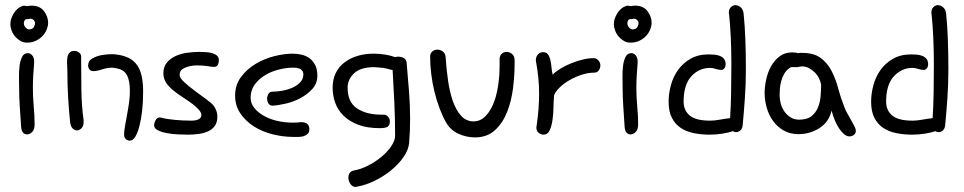

<svg xmlns="http://www.w3.org/2000/svg" viewBox="-20 -525 3767 750"><path d="M113.3 -278.3Q111.3 -255.9 109.9 -231.4Q108.4 -207 108.4 -181.6Q108.4 -145.5 111.8 -109.4Q115.2 -73.2 115.2 -39.1Q115.2 -19.5 106 -9.8Q96.7 0 85.9 0Q76.2 0 69.8 -7.3Q63.5 -14.6 62.5 -30.3Q59.6 -74.2 57.1 -110.8Q54.7 -147.5 54.7 -184.6Q54.7 -199.2 54.2 -222.2Q53.7 -245.1 56.2 -266.1Q58.6 -287.1 65.9 -302.2Q73.2 -317.4 88.9 -317.4Q98.6 -317.4 106 -308.6Q113.3 -299.8 113.3 -285.2ZM66.4 -501Q70.3 -502.9 73.2 -502.9Q77.1 -502.9 80.6 -502Q84 -501 85.9 -501Q90.8 -502 94.7 -502.4Q98.6 -502.9 103.5 -502.9Q135.7 -502.9 151.9 -481.4Q168 -460 168 -435.5Q168 -423.8 162.6 -410.2Q157.2 -396.5 147 -385.3Q136.7 -374 121.1 -366.2Q105.5 -358.4 85 -358.4Q71.3 -358.4 59.6 -365.2Q47.9 -372.1 39.1 -382.3Q30.3 -392.6 25.4 -405.8Q20.5 -418.9 20.5 -431.6Q20.5 -451.2 33.7 -472.7Q46.9 -494.1 66.4 -501ZM89.8 -450.2H82Q77.1 -448.2 75.2 -443.4Q73.2 -438.5 73.2 -433.6Q73.2 -424.8 80.1 -417.5Q86.9 -410.2 92.8 -410.2Q107.4 -410.2 112.3 -419.4Q117.2 -428.7 117.2 -436.5Q112.3 -452.1 97.7 -452.1Q95.7 -452.1 89.8 -450.2Z M339.8 -295.9Q355.5 -305.7 376.5 -309.6Q397.5 -313.5 419.9 -313.5Q451.2 -311.5 473.6 -302.7Q496.1 -293.9 510.7 -276.9Q525.4 -259.8 532.2 -232.9Q539.1 -206.1 539.1 -167Q539.1 -127 535.2 -92.3Q531.2 -57.6 524.4 -31.7Q517.6 -5.9 508.3 9.3Q499 24.4 487.3 24.4Q478.5 24.4 471.7 18.6Q464.8 12.7 464.8 0Q464.8 -12.7 468.3 -32.7Q471.7 -52.7 476.1 -75.7Q480.5 -98.6 483.9 -122.6Q487.3 -146.5 487.3 -167Q487.3 -195.3 482.9 -212.4Q478.5 -229.5 470.2 -239.7Q461.9 -250 449.2 -254.4Q436.5 -258.8 419.9 -260.7Q399.4 -260.7 378.9 -253.9Q358.4 -247.1 343.8 -247.1Q335 -247.1 329.6 -253.9Q324.2 -260.7 324.2 -269.5Q324.2 -276.4 327.6 -283.7Q331.1 -291 339.8 -295.9ZM296.9 -305.7Q296.9 -241.2 297.9 -175.3Q298.8 -109.4 306.6 -55.7V-48.8Q306.6 -32.2 298.3 -23.9Q290 -15.6 280.3 -15.6Q271.5 -15.6 263.7 -23.4Q255.9 -31.2 253.9 -47.9Q249 -94.7 246.1 -144.5Q243.2 -194.3 243.2 -247.1Q243.2 -257.8 242.2 -271.5Q241.2 -285.2 242.7 -297.4Q244.1 -309.6 250.5 -317.9Q256.8 -326.2 270.5 -326.2Q280.3 -326.2 288.6 -319.8Q296.9 -313.5 296.9 -305.7Z M699.2 -258.8Q681.6 -251 681.6 -232.4Q681.6 -220.7 699.7 -204.1Q717.8 -187.5 740.7 -170.4Q763.7 -153.3 785.2 -137.7Q806.6 -122.1 814.5 -112.3Q829.1 -91.8 829.1 -70.3Q829.1 -47.9 819.8 -34.2Q810.5 -20.5 794.4 -12.7Q778.3 -4.9 757.3 -2Q736.3 1 713.9 1Q698.2 1 675.8 0Q653.3 -1 632.3 -4.9Q611.3 -8.8 596.7 -16.1Q582 -23.4 582 -35.2Q582 -44.9 587.9 -55.7Q593.8 -66.4 604.5 -66.4Q605.5 -66.4 606.4 -65.9Q607.4 -65.4 609.4 -65.4Q630.9 -59.6 664.1 -56.6Q697.3 -53.7 728.5 -53.7Q745.1 -53.7 755.9 -59.1Q766.6 -64.5 766.6 -75.2Q766.6 -85 756.8 -96.2Q747.1 -107.4 732.9 -118.2Q718.8 -128.9 703.6 -138.7Q688.5 -148.4 677.7 -156.2Q646.5 -177.7 632.3 -196.8Q618.2 -215.8 618.2 -238.3Q618.2 -263.7 631.3 -279.8Q644.5 -295.9 665 -305.7Q685.5 -315.4 710.4 -318.8Q735.4 -322.3 758.8 -322.3Q772.5 -322.3 786.1 -321.3Q799.8 -320.3 810.5 -316.9Q821.3 -313.5 828.1 -307.1Q835 -300.8 835 -290Q835 -279.3 830.6 -271.5Q826.2 -263.7 816.4 -263.7Q807.6 -263.7 790.5 -266.6Q773.4 -269.5 751 -269.5Q720.7 -269.5 699.2 -258.8Z M1156.2 -47.9Q1172.9 -47.9 1180.7 -40.5Q1188.5 -33.2 1188.5 -21.5Q1188.5 -8.8 1182.1 -2.4Q1175.8 3.9 1166.5 6.8Q1157.2 9.8 1146 9.8Q1134.8 9.8 1126 9.8Q1085 9.8 1044.4 -0.5Q1003.9 -10.7 971.7 -31.2Q939.5 -51.8 918.9 -82Q898.4 -112.3 898.4 -151.4Q898.4 -193.4 921.4 -224.1Q944.3 -254.9 978.5 -275.4Q1012.7 -295.9 1051.8 -305.7Q1090.8 -315.4 1124 -315.4Q1140.6 -315.4 1157.7 -311.5Q1174.8 -307.6 1188.5 -297.9Q1202.1 -288.1 1210.9 -271.5Q1219.7 -254.9 1219.7 -229.5Q1219.7 -199.2 1200.2 -177.7Q1180.7 -156.2 1153.3 -141.6Q1126 -127 1095.7 -120.1Q1065.4 -113.3 1044.9 -112.3Q1034.2 -112.3 1028.8 -120.6Q1023.4 -128.9 1023.4 -139.6Q1023.4 -148.4 1028.3 -157.7Q1033.2 -167 1044.9 -167Q1063.5 -167 1084.5 -170.9Q1105.5 -174.8 1123.5 -183.1Q1141.6 -191.4 1153.3 -204.1Q1165 -216.8 1165 -234.4Q1165 -260.7 1125 -260.7Q1098.6 -260.7 1069.3 -253.4Q1040 -246.1 1015.6 -231.4Q991.2 -216.8 975.1 -194.8Q959 -172.9 959 -143.6Q959 -121.1 973.1 -103.5Q987.3 -85.9 1010.3 -72.8Q1033.2 -59.6 1063 -52.7Q1092.8 -45.9 1125 -45.9Q1132.8 -45.9 1140.6 -46.4Q1148.4 -46.9 1156.2 -47.9Z M1578.1 34.2Q1575.2 61.5 1555.7 89.4Q1536.1 117.2 1507.3 140.6Q1478.5 164.1 1443.4 181.2Q1408.2 198.2 1375 204.1Q1373 205.1 1369.1 205.1Q1356.4 205.1 1348.6 193.4Q1340.8 181.6 1340.8 168Q1340.8 159.2 1345.2 151.9Q1349.6 144.5 1359.4 141.6Q1388.7 136.7 1417.5 122.1Q1446.3 107.4 1469.7 87.9Q1493.2 68.4 1507.8 46.9Q1522.5 25.4 1523.4 6.8Q1523.4 -58.6 1520.5 -122.6Q1517.6 -186.5 1513.7 -251Q1503.9 -253.9 1495.1 -255.9Q1486.3 -257.8 1477.5 -259.8L1441.4 -262.7Q1388.7 -262.7 1363.3 -238.8Q1337.9 -214.8 1337.9 -182.6Q1337.9 -126 1374.5 -101.6Q1411.1 -77.1 1469.7 -77.1H1480.5Q1488.3 -77.1 1495.6 -69.3Q1502.9 -61.5 1502.9 -50.8Q1502.9 -36.1 1494.6 -30.3Q1486.3 -24.4 1463.9 -24.4Q1414.1 -24.4 1379.4 -37.6Q1344.7 -50.8 1322.3 -72.8Q1299.8 -94.7 1289.6 -123Q1279.3 -151.4 1279.3 -182.6Q1279.3 -214.8 1291.5 -239.7Q1303.7 -264.6 1325.7 -281.2Q1347.7 -297.9 1376.5 -306.6Q1405.3 -315.4 1439.5 -315.4Q1463.9 -315.4 1486.3 -311.5Q1508.8 -307.6 1523.4 -301.8Q1529.3 -303.7 1535.2 -303.7Q1546.9 -303.7 1556.6 -298.8Q1566.4 -293.9 1568.4 -280.3Q1573.2 -223.6 1577.6 -169.4Q1582 -115.2 1582 -62.5Q1582 -38.1 1581.1 -14.2Q1580.1 9.8 1578.1 34.2Z M1990.2 -292V-276.4Q1990.2 -230.5 1983.9 -179.7Q1977.5 -128.9 1960.4 -86.4Q1943.4 -43.9 1913.1 -16.1Q1882.8 11.7 1835 11.7Q1800.8 11.7 1769 -3.4Q1737.3 -18.6 1720.7 -49.8Q1708 -72.3 1696.8 -102.5Q1685.5 -132.8 1677.2 -166.5Q1668.9 -200.2 1664.6 -235.4Q1660.2 -270.5 1660.2 -303.7Q1660.2 -316.4 1668.5 -323.7Q1676.8 -331.1 1688.5 -331.1Q1700.2 -331.1 1710 -323.7Q1719.7 -316.4 1720.7 -301.8Q1723.6 -256.8 1730 -211.9Q1736.3 -167 1748.5 -131.3Q1760.7 -95.7 1780.8 -73.2Q1800.8 -50.8 1830.1 -50.8Q1854.5 -50.8 1873 -67.9Q1891.6 -85 1904.8 -114.3Q1918 -143.6 1924.8 -184.1Q1931.6 -224.6 1931.6 -271.5V-293.9Q1931.6 -307.6 1939.9 -314.9Q1948.2 -322.3 1959 -322.3Q1969.7 -322.3 1979.5 -314.9Q1989.3 -307.6 1990.2 -292Z M2076.2 -34.2Q2081.1 -67.4 2083.5 -98.1Q2085.9 -128.9 2085.9 -159.2Q2085.9 -218.8 2074.2 -282.2Q2073.2 -285.2 2073.2 -290Q2073.2 -303.7 2081.5 -312.5Q2089.8 -321.3 2101.6 -321.3Q2114.3 -321.3 2120.6 -312.5Q2127 -303.7 2129.9 -290.5Q2132.8 -277.3 2134.3 -262.2Q2135.7 -247.1 2138.7 -233.4Q2151.4 -246.1 2170.9 -257.8Q2190.4 -269.5 2212.4 -278.3Q2234.4 -287.1 2256.8 -292.5Q2279.3 -297.9 2298.8 -297.9Q2309.6 -297.9 2317.4 -289.1Q2325.2 -280.3 2325.2 -269.5Q2325.2 -259.8 2319.3 -250.5Q2313.5 -241.2 2300.8 -241.2Q2277.3 -241.2 2252 -232.9Q2226.6 -224.6 2204.6 -211.9Q2182.6 -199.2 2166.5 -183.6Q2150.4 -168 2144.5 -153.3Q2142.6 -133.8 2142.1 -106.9Q2141.6 -80.1 2138.2 -56.2Q2134.8 -32.2 2127 -15.6Q2119.1 1 2103.5 1Q2093.8 1 2084.5 -5.9Q2075.2 -12.7 2075.2 -27.3Q2075.2 -31.2 2076.2 -34.2Z M2470.7 -278.3Q2468.8 -255.9 2467.3 -231.4Q2465.8 -207 2465.8 -181.6Q2465.8 -145.5 2469.2 -109.4Q2472.7 -73.2 2472.7 -39.1Q2472.7 -19.5 2463.4 -9.8Q2454.1 0 2443.4 0Q2433.6 0 2427.2 -7.3Q2420.9 -14.6 2419.9 -30.3Q2417 -74.2 2414.6 -110.8Q2412.1 -147.5 2412.1 -184.6Q2412.1 -199.2 2411.6 -222.2Q2411.1 -245.1 2413.6 -266.1Q2416 -287.1 2423.3 -302.2Q2430.7 -317.4 2446.3 -317.4Q2456.1 -317.4 2463.4 -308.6Q2470.7 -299.8 2470.7 -285.2ZM2423.8 -501Q2427.7 -502.9 2430.7 -502.9Q2434.6 -502.9 2438 -502Q2441.4 -501 2443.4 -501Q2448.2 -502 2452.1 -502.4Q2456.1 -502.9 2460.9 -502.9Q2493.2 -502.9 2509.3 -481.4Q2525.4 -460 2525.4 -435.5Q2525.4 -423.8 2520 -410.2Q2514.6 -396.5 2504.4 -385.3Q2494.1 -374 2478.5 -366.2Q2462.9 -358.4 2442.4 -358.4Q2428.7 -358.4 2417 -365.2Q2405.3 -372.1 2396.5 -382.3Q2387.7 -392.6 2382.8 -405.8Q2377.9 -418.9 2377.9 -431.6Q2377.9 -451.2 2391.1 -472.7Q2404.3 -494.1 2423.8 -501ZM2447.3 -450.2H2439.5Q2434.6 -448.2 2432.6 -443.4Q2430.7 -438.5 2430.7 -433.6Q2430.7 -424.8 2437.5 -417.5Q2444.3 -410.2 2450.2 -410.2Q2464.8 -410.2 2469.7 -419.4Q2474.6 -428.7 2474.6 -436.5Q2469.7 -452.1 2455.1 -452.1Q2453.1 -452.1 2447.3 -450.2Z M2828.1 -467.8Q2827.1 -470.7 2827.1 -475.6Q2827.1 -489.3 2835 -497.1Q2842.8 -504.9 2852.5 -504.9Q2863.3 -504.9 2873 -496.6Q2882.8 -488.3 2884.8 -471.7Q2889.6 -424.8 2891.6 -369.1Q2893.6 -313.5 2893.6 -254.9Q2893.6 -196.3 2889.6 -140.1Q2885.7 -84 2880.9 -34.2Q2878.9 -20.5 2871.1 -14.6Q2863.3 -8.8 2855.5 -8.8Q2849.6 -8.8 2841.8 -12.7Q2827.1 -6.8 2801.8 -2.9Q2776.4 1 2752 1Q2719.7 1 2690.4 -4.9Q2661.1 -10.7 2639.2 -25.4Q2617.2 -40 2604.5 -64.9Q2591.8 -89.8 2591.8 -127.9Q2591.8 -159.2 2600.6 -191.9Q2609.4 -224.6 2628.4 -251.5Q2647.5 -278.3 2677.2 -295.4Q2707 -312.5 2748 -312.5Q2758.8 -312.5 2770.5 -311.5Q2782.2 -310.5 2792 -306.6Q2801.8 -302.7 2808.1 -294.9Q2814.5 -287.1 2814.5 -274.4Q2814.5 -264.6 2809.6 -258.3Q2804.7 -252 2797.9 -252Q2786.1 -252 2775.4 -255.9Q2764.6 -259.8 2753.9 -259.8Q2710.9 -259.8 2680.7 -227.1Q2650.4 -194.3 2650.4 -127.9Q2650.4 -93.8 2674.3 -73.7Q2698.2 -53.7 2753.9 -53.7Q2771.5 -53.7 2792 -57.6Q2812.5 -61.5 2832 -63.5Q2835 -107.4 2835.9 -163.1Q2836.9 -218.8 2836.9 -274.4Q2836.9 -330.1 2834.5 -380.9Q2832 -431.6 2828.1 -467.8Z M3095.7 -262.7H3070.3Q3053.7 -253.9 3044.9 -239.3Q3036.1 -224.6 3031.7 -208.5Q3027.3 -192.4 3026.4 -177.7Q3025.4 -163.1 3025.4 -154.3Q3025.4 -134.8 3030.8 -117.2Q3036.1 -99.6 3046.4 -86.4Q3056.6 -73.2 3070.3 -65.4Q3084 -57.6 3101.6 -57.6Q3132.8 -57.6 3149.9 -71.3Q3167 -85 3175.3 -105.5Q3183.6 -126 3185.5 -149.9Q3187.5 -173.8 3187.5 -194.3Q3185.5 -207 3178.7 -220.2Q3171.9 -233.4 3161.6 -243.2Q3151.4 -252.9 3139.2 -259.3Q3127 -265.6 3114.3 -265.6Q3104.5 -265.6 3095.7 -262.7ZM3228.5 -92.8Q3217.8 -47.9 3180.7 -24.4Q3143.6 -1 3098.6 -1Q3066.4 -1 3041.5 -15.1Q3016.6 -29.3 3000 -52.2Q2983.4 -75.2 2975.1 -104Q2966.8 -132.8 2966.8 -162.1Q2966.8 -185.5 2972.7 -213.4Q2978.5 -241.2 2991.2 -264.6Q3003.9 -288.1 3024.4 -304.2Q3044.9 -320.3 3074.2 -320.3Q3089.8 -320.3 3095.7 -317.4Q3100.6 -318.4 3104.5 -318.4Q3108.4 -318.4 3113.3 -318.4Q3159.2 -318.4 3185.5 -298.8Q3211.9 -279.3 3228 -248.5Q3244.1 -217.8 3253.9 -180.7Q3263.7 -143.6 3277.3 -109.4Q3281.2 -97.7 3289.1 -83.5Q3296.9 -69.3 3304.7 -55.7Q3312.5 -42 3317.9 -31.2Q3323.2 -20.5 3323.2 -14.6Q3323.2 -3.9 3315.4 2Q3307.6 7.8 3297.9 7.8Q3288.1 7.8 3277.8 -0.5Q3267.6 -8.8 3258.3 -22.5Q3249 -36.1 3241.2 -54.7Q3233.4 -73.2 3228.5 -92.8Z M3619.1 -467.8Q3618.2 -470.7 3618.2 -475.6Q3618.2 -489.3 3626 -497.1Q3633.8 -504.9 3643.6 -504.9Q3654.3 -504.9 3664.1 -496.6Q3673.8 -488.3 3675.8 -471.7Q3680.7 -424.8 3682.6 -369.1Q3684.6 -313.5 3684.6 -254.9Q3684.6 -196.3 3680.7 -140.1Q3676.8 -84 3671.9 -34.2Q3669.9 -20.5 3662.1 -14.6Q3654.3 -8.8 3646.5 -8.8Q3640.6 -8.8 3632.8 -12.7Q3618.2 -6.8 3592.8 -2.9Q3567.4 1 3543 1Q3510.7 1 3481.4 -4.9Q3452.1 -10.7 3430.2 -25.4Q3408.2 -40 3395.5 -64.9Q3382.8 -89.8 3382.8 -127.9Q3382.8 -159.2 3391.6 -191.9Q3400.4 -224.6 3419.4 -251.5Q3438.5 -278.3 3468.3 -295.4Q3498 -312.5 3539.1 -312.5Q3549.8 -312.5 3561.5 -311.5Q3573.2 -310.5 3583 -306.6Q3592.8 -302.7 3599.1 -294.9Q3605.5 -287.1 3605.5 -274.4Q3605.5 -264.6 3600.6 -258.3Q3595.7 -252 3588.9 -252Q3577.1 -252 3566.4 -255.9Q3555.7 -259.8 3544.9 -259.8Q3502 -259.8 3471.7 -227.1Q3441.4 -194.3 3441.4 -127.9Q3441.4 -93.8 3465.3 -73.7Q3489.3 -53.7 3544.9 -53.7Q3562.5 -53.7 3583 -57.6Q3603.5 -61.5 3623 -63.5Q3626 -107.4 3627 -163.1Q3627.9 -218.8 3627.9 -274.4Q3627.9 -330.1 3625.5 -380.9Q3623 -431.6 3619.1 -467.8Z"/></svg>

Font: Hi Melody
Style: Regular
Weight: 400
Designer: YoonDesign Inc.
Foundry: YoonDesign Inc.
Version: Version 3.00